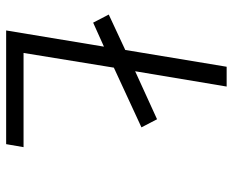

<svg xmlns="http://www.w3.org/2000/svg" viewBox="-88 -688 775 640"><g transform="rotate(90 300.0 -367.5)"><path d="M81 0 135 -326 55 -290 28 -342 146 -397 202 -735H268L217 -430L377 -503L404 -451L205 -359L156 -58H470L460 0Z"/></g></svg>

Font: Iosevka Curly Light Extended
Style: Italic
Weight: 300
Width: 7
Italic angle: -9°
Monospace: yes
Designer: Belleve Invis
Foundry: Belleve Invis
Version: Version 11.1.0; ttfautohint (v1.8.3)